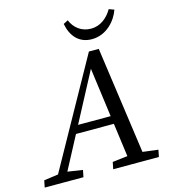

<svg xmlns="http://www.w3.org/2000/svg" viewBox="-154 -971 955 1072"><g transform="rotate(-15 323.5 -435.0)"><path d="M-29 0H195L203 -40L104 -55H86L-21 -40L-29 0ZM33 0H88L403 -595H389L469 0H557L463 -670H406L33 0ZM195 -244H481L494 -290H209L195 -244ZM367 0H631L639 -40L520 -55H502L375 -40L367 0ZM441 -732C526 -732 584 -800 604 -859L574 -870C548 -825 506 -790 452 -790C397 -790 356 -822 337 -869L310 -855C324 -781 368 -732 441 -732Z"/></g></svg>

Font: Source Serif Variable
Style: Italic
Weight: 389
Italic angle: -12°
Designer: Frank Grießhammer
Foundry: Adobe Systems Incorporated
Version: Version 3.001;hotconv 1.0.111;makeotfexe 2.5.65597